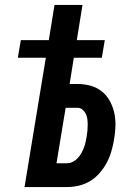

<svg xmlns="http://www.w3.org/2000/svg" viewBox="-20 -755 540 775"><path d="M79 0 165 -522H52L64 -593H177L200 -735H313L290 -593H403L391 -522H278L261 -416H292Q320 -416 345.5 -409Q371 -402 391 -386Q411 -370 423.5 -347Q436 -324 441.5 -298Q447 -272 446 -244.5Q445 -217 440 -190Q436 -166 429 -142.5Q422 -119 410.5 -97.5Q399 -76 382 -56.5Q365 -37 343.5 -24Q322 -11 298 -5.5Q274 0 250 0ZM208 -96H250Q262 -96 273 -101.5Q284 -107 293 -116Q302 -125 308 -136Q314 -147 318.5 -158.5Q323 -170 325.5 -181.5Q328 -193 330 -205Q332 -217 333 -228.5Q334 -240 334 -252Q334 -264 332.5 -275Q331 -286 326 -296Q321 -306 312.5 -313Q304 -320 292 -320H245Z"/></svg>

Font: Iosevka SS18
Style: Bold Italic
Weight: 700
Italic angle: -9°
Monospace: yes
Designer: Belleve Invis
Foundry: Belleve Invis
Version: Version 25.1.1; ttfautohint (v1.8.4)